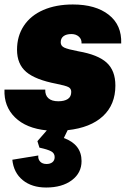

<svg xmlns="http://www.w3.org/2000/svg" viewBox="-20 -574 578 857"><path d="M35 139 151 120Q149 136 159 147Q169 158 188 158Q204 158 214 150Q224 142 224 127Q224 110 208.5 101.5Q193 93 156 85L147 56L189 8Q97 -1 47 -50Q-3 -99 0 -174H182Q181 -149 196 -135.5Q211 -122 240 -122Q267 -122 282.5 -132Q298 -142 298 -164Q298 -179 285 -185.5Q272 -192 232 -200Q138 -218 97 -253Q56 -288 56 -352Q56 -413 86.5 -459Q117 -505 173.5 -529.5Q230 -554 305 -554Q407 -554 465.5 -508Q524 -462 521 -380H344Q345 -399 332 -410.5Q319 -422 299 -422Q276 -422 263.5 -412.5Q251 -403 251 -385Q251 -369 267 -361.5Q283 -354 330 -345Q417 -330 456 -294.5Q495 -259 495 -192Q495 -107 439.5 -55.5Q384 -4 282 7L265 42Q344 71 344 145Q344 198 300.5 230.5Q257 263 186 263Q122 263 81.5 230Q41 197 35 139Z"/></svg>

Font: Mona Sans Black
Style: Italic
Weight: 900
Italic angle: -11.7°
Designer: Deni Anggara
Foundry: GitHub
Version: Version 2.000